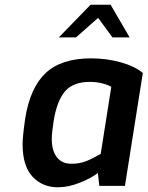

<svg xmlns="http://www.w3.org/2000/svg" viewBox="-20 -790 627 816"><path d="M76 -177Q76 -209 87 -286Q108 -418 174.5 -480Q241 -542 368 -542Q432 -542 492 -525.5Q552 -509 587 -480L511 0H402L396 -55Q370 -34 320.5 -14Q271 6 226 6Q160 6 118 -39.5Q76 -85 76 -177ZM408 -136 453 -421Q440 -429 415 -435.5Q390 -442 362 -442Q291 -442 256.5 -402Q222 -362 208 -276Q200 -225 200 -199Q200 -150 221.5 -122Q243 -94 284 -94Q318 -94 346 -105Q374 -116 408 -136ZM365 -770H450L531 -631H458L397 -714L303 -631H230Z"/></svg>

Font: Exo SemiBold
Style: Italic
Weight: 600
Italic angle: -9°
Designer: Natanael Gama
Foundry: Natanael Gama
Version: Version 1.500; ttfautohint (v1.6)